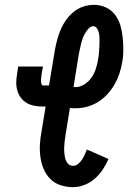

<svg xmlns="http://www.w3.org/2000/svg" viewBox="-20 -763 540 791"><path d="M281 8Q254 8 229.5 0Q205 -8 187.5 -25.5Q170 -43 160 -66.5Q150 -90 146.5 -116Q143 -142 144.5 -168.5Q146 -195 151 -221L168 -324H157Q140 -324 123 -327Q106 -330 91.5 -338Q77 -346 67 -359Q57 -372 52 -388Q47 -404 47 -421.5Q47 -439 50 -456L55 -489H157L151 -456Q151 -452 150.5 -448Q150 -444 149.5 -440Q149 -436 149 -431.5Q149 -427 149.5 -423Q150 -419 151.5 -415Q153 -411 157 -411H182L206 -556Q210 -578 215.5 -599Q221 -620 230 -641Q239 -662 252.5 -681Q266 -700 284 -714.5Q302 -729 323.5 -736Q345 -743 367 -743Q393 -743 416 -732.5Q439 -722 454 -702Q469 -682 476 -658Q483 -634 485.5 -608.5Q488 -583 488 -556.5Q488 -530 483 -504Q479 -481 471.5 -458.5Q464 -436 451.5 -414.5Q439 -393 422 -374.5Q405 -356 384 -343Q363 -330 339.5 -323.5Q316 -317 292 -317Q286 -317 280 -317Q274 -317 268 -318L250 -207Q248 -195 246.5 -182.5Q245 -170 244.5 -157.5Q244 -145 245 -133Q246 -121 249 -109.5Q252 -98 260 -89Q268 -80 281 -80Q292 -80 301.5 -87.5Q311 -95 317.5 -105Q324 -115 329 -125.5Q334 -136 338 -147L427 -108Q417 -85 403 -64Q389 -43 370 -26.5Q351 -10 327.5 -1Q304 8 281 8ZM291 -404Q310 -404 328 -415.5Q346 -427 357.5 -444Q369 -461 375 -480Q381 -499 384 -518Q386 -528 387 -537.5Q388 -547 388.5 -556.5Q389 -566 389.5 -575.5Q390 -585 390 -594.5Q390 -604 389.5 -613Q389 -622 386.5 -631Q384 -640 378.5 -647.5Q373 -655 364 -655Q356 -655 349 -649Q342 -643 337 -636Q332 -629 328 -621.5Q324 -614 321 -606Q318 -598 316 -590Q314 -582 312 -574Q310 -566 308.5 -558Q307 -550 305 -542L283 -405Q285 -405 287 -404.5Q289 -404 291 -404Z"/></svg>

Font: Iosevka Slab Semibold
Style: Italic
Weight: 600
Italic angle: -9°
Monospace: yes
Designer: Belleve Invis
Foundry: Belleve Invis
Version: Version 11.1.1; ttfautohint (v1.8.3)